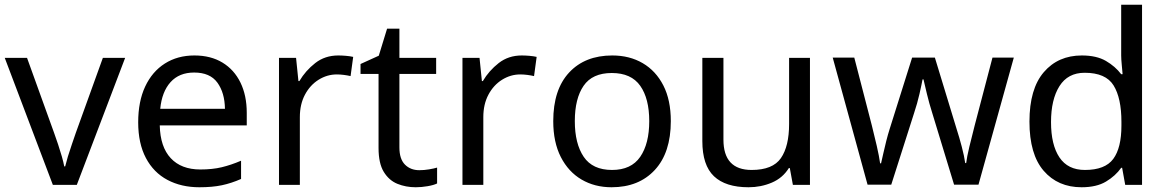

<svg xmlns="http://www.w3.org/2000/svg" viewBox="-20 -780 4923 810"><path d="M203 0 0 -536H94L208 -220Q216 -198 225 -171Q234 -144 241 -119.5Q248 -95 251 -78H255Q259 -95 266.5 -120Q274 -145 283.5 -172Q293 -199 300 -220L414 -536H508L304 0Z M800 -546Q869 -546 918.5 -516Q968 -486 994.5 -431.5Q1021 -377 1021 -304V-251H654Q656 -160 700.5 -112.5Q745 -65 825 -65Q876 -65 915.5 -74.5Q955 -84 997 -102V-25Q956 -7 916 1.5Q876 10 821 10Q745 10 686.5 -21Q628 -52 595.5 -113.5Q563 -175 563 -264Q563 -352 592.5 -415Q622 -478 675.5 -512Q729 -546 800 -546ZM799 -474Q736 -474 699.5 -433.5Q663 -393 656 -321H929Q928 -389 897 -431.5Q866 -474 799 -474Z M1407 -546Q1422 -546 1439.5 -544.5Q1457 -543 1470 -540L1459 -459Q1446 -462 1430.5 -464Q1415 -466 1401 -466Q1360 -466 1324 -443.5Q1288 -421 1266.5 -380.5Q1245 -340 1245 -286V0H1157V-536H1229L1239 -438H1243Q1269 -482 1310 -514Q1351 -546 1407 -546Z M1749 -62Q1769 -62 1790 -65.5Q1811 -69 1824 -73V-6Q1810 1 1784 5.5Q1758 10 1734 10Q1692 10 1656.5 -4.5Q1621 -19 1599 -55Q1577 -91 1577 -156V-468H1501V-510L1578 -545L1613 -659H1665V-536H1820V-468H1665V-158Q1665 -109 1688.5 -85.5Q1712 -62 1749 -62Z M2181 -546Q2196 -546 2213.5 -544.5Q2231 -543 2244 -540L2233 -459Q2220 -462 2204.5 -464Q2189 -466 2175 -466Q2134 -466 2098 -443.5Q2062 -421 2040.5 -380.5Q2019 -340 2019 -286V0H1931V-536H2003L2013 -438H2017Q2043 -482 2084 -514Q2125 -546 2181 -546Z M2810 -269Q2810 -136 2742.5 -63Q2675 10 2560 10Q2489 10 2433.5 -22.5Q2378 -55 2346 -117.5Q2314 -180 2314 -269Q2314 -402 2381 -474Q2448 -546 2563 -546Q2636 -546 2691.5 -513.5Q2747 -481 2778.5 -419.5Q2810 -358 2810 -269ZM2405 -269Q2405 -174 2442.5 -118.5Q2480 -63 2562 -63Q2643 -63 2681 -118.5Q2719 -174 2719 -269Q2719 -364 2681 -418Q2643 -472 2561 -472Q2479 -472 2442 -418Q2405 -364 2405 -269Z M3397 -536V0H3325L3312 -71H3308Q3282 -29 3236 -9.5Q3190 10 3138 10Q3041 10 2992 -36.5Q2943 -83 2943 -185V-536H3032V-191Q3032 -63 3151 -63Q3240 -63 3274.5 -113Q3309 -163 3309 -257V-536Z M3913 -303Q3900 -344 3890.5 -383.5Q3881 -423 3876 -445H3872Q3868 -423 3859 -383.5Q3850 -344 3836 -302L3740 -1H3640L3493 -537H3584L3658 -251Q3669 -208 3679 -164Q3689 -120 3693 -91H3697Q3701 -108 3706.5 -133Q3712 -158 3719 -185.5Q3726 -213 3733 -235L3828 -537H3924L4016 -235Q4027 -201 4037.5 -161Q4048 -121 4052 -92H4056Q4059 -117 4069.5 -161Q4080 -205 4092 -251L4167 -537H4257L4108 -1H4005Z M4543 10Q4443 10 4383 -59.5Q4323 -129 4323 -267Q4323 -405 4383.5 -475.5Q4444 -546 4544 -546Q4606 -546 4645.5 -523Q4685 -500 4710 -467H4716Q4715 -480 4712.5 -505.5Q4710 -531 4710 -546V-760H4798V0H4727L4714 -72H4710Q4686 -38 4646 -14Q4606 10 4543 10ZM4557 -63Q4642 -63 4676.5 -109.5Q4711 -156 4711 -250V-266Q4711 -366 4678 -419.5Q4645 -473 4556 -473Q4485 -473 4449.5 -416.5Q4414 -360 4414 -265Q4414 -169 4449.5 -116Q4485 -63 4557 -63Z"/></svg>

Font: Noto Sans Siddham
Style: Regular
Weight: 400
Designer: Monotype Design Team
Foundry: Monotype Imaging Inc.
Version: Version 2.004; ttfautohint (v1.8.4.7-5d5b)